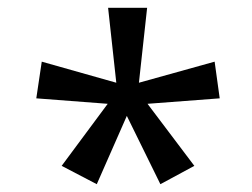

<svg xmlns="http://www.w3.org/2000/svg" viewBox="-20 -765 647 492"><path d="M138 -340 256 -499 73 -513 87 -607 278 -553 257 -745H357L336 -553L530 -607L543 -513L358 -499L478 -340L391 -293L305 -468L228 -293Z"/></svg>

Font: hexltelugu05
Style: Book
Weight: 400
Designer: Jelle Bosma - Monotype Design Team
Foundry: Monotype Imaging Inc.
Version: Version 2.003